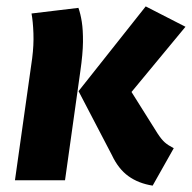

<svg xmlns="http://www.w3.org/2000/svg" viewBox="-20 -569 605 606"><path d="M227.9 -281.3 439.9 -548.8 565.4 -484.5 395.1 -278.7 477.4 -147.6Q489.9 -128.6 500 -119.7Q510.1 -110.7 528.4 -101.2L461.8 16.9Q416.9 9.8 385.2 -13.1Q353.6 -35.9 333 -79.8ZM79.5 -526.4 227.5 -544.2Q234.2 -525.5 238.2 -500Q242.2 -474.5 241.9 -436.8Q241.5 -399.2 233.5 -343.8L185.2 0H27.2L81.5 -384.7Q86.9 -427.1 85.5 -463.8Q84.2 -500.6 79.5 -526.4Z"/></svg>

Font: Fira Sans Variable
Style: Italic
Weight: 397
Italic angle: -8°
Designer: Carrois Corporate & Edenspiekermann AG
Foundry: Carrois Corporate GbR & Edenspiekermann AG
Version: Version 4.202